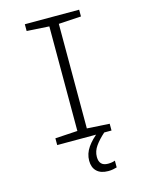

<svg xmlns="http://www.w3.org/2000/svg" viewBox="-136 -795 834 1096"><g transform="rotate(-15 281.5 -247.5)"><path d="M121 0V-40L253 -48V-666L121 -674V-714H442V-674L309 -666V-48L442 -40V0ZM365 219Q321 219 297.5 196.5Q274 174 274 134Q274 92 299.5 55.5Q325 19 366 -12L399 0Q365 30 343.5 60Q322 90 322 124Q322 178 374 178Q399 178 416 171V211Q406 214 393 216.5Q380 219 365 219Z"/></g></svg>

Font: Noto Sans Mono SemiCondensed Light
Style: Regular
Weight: 300
Width: 4
Designer: Monotype Design Team
Foundry: Monotype Imaging Inc.
Version: Version 2.014; ttfautohint (v1.8.4.7-5d5b)